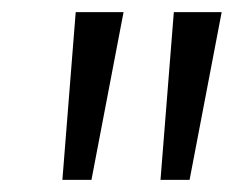

<svg xmlns="http://www.w3.org/2000/svg" viewBox="-20 -636 389 317"><path d="M105 -616H184L131 -339H83ZM267 -616H346L293 -339H245Z"/></svg>

Font: Rasa
Style: Italic
Weight: 400
Italic angle: -7.10001°
Designer: Anna Giedrys (Yrsa+Rasa design), David Brezina (Yrsa art-direction, Rasa art-direction, design)
Foundry: Rosetta Type Foundry
Version: Version 2.004